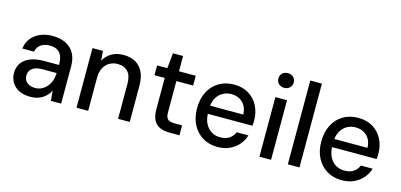

<svg xmlns="http://www.w3.org/2000/svg" viewBox="-66 -1156 3324 1593"><g transform="rotate(15 1595.5 -359.5)"><path d="M235 12Q174 12 133.5 -9.5Q93 -31 73 -67Q53 -103 53 -145Q53 -195 78.5 -231Q104 -267 152 -286Q200 -305 267 -305H397Q397 -351 385 -381Q373 -411 347.5 -426Q322 -441 282 -441Q238 -441 207 -420Q176 -399 168 -358H68Q74 -411 104 -448Q134 -485 180.5 -504.5Q227 -524 282 -524Q353 -524 400.5 -499.5Q448 -475 472.5 -429.5Q497 -384 497 -321V0H409L401 -86Q391 -65 375.5 -47.5Q360 -30 339.5 -16.5Q319 -3 293 4.5Q267 12 235 12ZM254 -69Q285 -69 311 -82.5Q337 -96 355.5 -118.5Q374 -141 384 -169.5Q394 -198 395 -230V-235H277Q234 -235 208 -224Q182 -213 170 -194.5Q158 -176 158 -152Q158 -127 169 -108.5Q180 -90 202 -79.5Q224 -69 254 -69Z M629 0V-512H719L725 -429Q748 -473 791.5 -498.5Q835 -524 893 -524Q952 -524 995 -501Q1038 -478 1062 -430.5Q1086 -383 1086 -312V0H986V-302Q986 -370 954.5 -404.5Q923 -439 866 -439Q828 -439 796.5 -421Q765 -403 747 -368.5Q729 -334 729 -284V0Z M1428 0Q1380 0 1345 -15Q1310 -30 1291 -65Q1272 -100 1272 -160V-428H1184V-512H1272L1285 -643H1372V-512H1516V-428H1372V-159Q1372 -116 1390 -100.5Q1408 -85 1452 -85H1513V0Z M1842 12Q1769 12 1713.5 -21.5Q1658 -55 1627 -115Q1596 -175 1596 -255Q1596 -336 1627 -396.5Q1658 -457 1714 -490.5Q1770 -524 1843 -524Q1918 -524 1971 -491Q2024 -458 2052 -402.5Q2080 -347 2080 -279Q2080 -269 2079.5 -258Q2079 -247 2078 -233H1669V-303H1980Q1978 -369 1939 -405.5Q1900 -442 1842 -442Q1802 -442 1768.5 -423Q1735 -404 1714.5 -367.5Q1694 -331 1694 -275V-247Q1694 -190 1714 -150.5Q1734 -111 1767.5 -91Q1801 -71 1841 -71Q1891 -71 1921 -91.5Q1951 -112 1965 -147H2066Q2053 -102 2022 -66Q1991 -30 1945.5 -9Q1900 12 1842 12Z M2200 0V-512H2300V0ZM2250 -605Q2221 -605 2202.5 -623Q2184 -641 2184 -669Q2184 -696 2202.5 -713.5Q2221 -731 2250 -731Q2278 -731 2297 -713.5Q2316 -696 2316 -669Q2316 -641 2297 -623Q2278 -605 2250 -605Z M2444 0V-720H2544V0Z M2909 12Q2836 12 2780.5 -21.5Q2725 -55 2694 -115Q2663 -175 2663 -255Q2663 -336 2694 -396.5Q2725 -457 2781 -490.5Q2837 -524 2910 -524Q2985 -524 3038 -491Q3091 -458 3119 -402.5Q3147 -347 3147 -279Q3147 -269 3146.5 -258Q3146 -247 3145 -233H2736V-303H3047Q3045 -369 3006 -405.5Q2967 -442 2909 -442Q2869 -442 2835.5 -423Q2802 -404 2781.5 -367.5Q2761 -331 2761 -275V-247Q2761 -190 2781 -150.5Q2801 -111 2834.5 -91Q2868 -71 2908 -71Q2958 -71 2988 -91.5Q3018 -112 3032 -147H3133Q3120 -102 3089 -66Q3058 -30 3012.5 -9Q2967 12 2909 12Z"/></g></svg>

Font: DM Sans 12pt Medium
Style: Regular
Weight: 500
Version: Version 4.004;gftools[0.9.30]